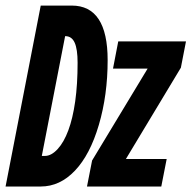

<svg xmlns="http://www.w3.org/2000/svg" viewBox="-55 -679 697 699"><path d="M336.9 -460Q336.9 -333 304.9 -224.4Q272.9 -115.7 218 -57.9Q163.1 0 93.3 0H-34.7L93.3 -658.7H206.1Q336.9 -658.7 336.9 -460ZM227.5 -450.7Q227.5 -500 216.8 -523.7Q206.1 -547.4 182.6 -547.4H182.1L97.2 -111.3H108.4Q131.8 -111.3 154.8 -136.2Q177.7 -161.1 193.8 -204.6Q210 -248 218.8 -310.1Q227.5 -372.1 227.5 -450.7ZM261.7 0 280.3 -94.7 482.4 -429.2H356.4L375.5 -528.3H622.1L603.5 -432.6L403.3 -100.1H551.8L532.2 0Z"/></svg>

Font: Liberation Mono
Style: Bold Italic
Weight: 700
Italic angle: -12°
Monospace: yes
Designer: Steve Matteson
Foundry: Ascender Corporation
Version: Version 2.1.5